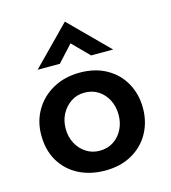

<svg xmlns="http://www.w3.org/2000/svg" viewBox="-104 -764 764 859"><g transform="rotate(-15 277.5 -334.0)"><path d="M42 -216Q42 -280 72.5 -331.5Q103 -383 157 -412.5Q211 -442 280 -442Q351 -442 403.5 -412.5Q456 -383 484.5 -331.5Q513 -280 513 -216Q513 -152 484.5 -100.5Q456 -49 403 -19Q350 11 279 11Q210 11 156.5 -16.5Q103 -44 72.5 -95Q42 -146 42 -216ZM155 -215Q155 -178 171 -147.5Q187 -117 215 -99Q243 -81 277 -81Q314 -81 341.5 -99Q369 -117 384.5 -147.5Q400 -178 400 -215Q400 -253 384.5 -283.5Q369 -314 341.5 -332Q314 -350 277 -350Q242 -350 214.5 -331.5Q187 -313 171 -283Q155 -253 155 -215ZM350 -503 263 -591 293 -599 205 -503H102L275 -679H276L452 -503Z"/></g></svg>

Font: Josefin Sans Thin SemiBold
Style: Regular
Weight: 600
Version: Version 2.000